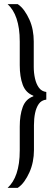

<svg xmlns="http://www.w3.org/2000/svg" viewBox="-20 -763 261 933"><path d="M17 150Q31 137 42 119.5Q53 102 60.5 79.5Q68 57 72 29.5Q76 2 76 -33V-148Q76 -204 90.5 -243Q105 -282 142 -295V-298Q105 -312 90.5 -351Q76 -390 76 -446V-561Q76 -595 72 -622.5Q68 -650 60.5 -672.5Q53 -695 42 -712.5Q31 -730 17 -743H66Q84 -731 98 -711.5Q112 -692 123 -667.5Q134 -643 139 -616Q144 -589 144 -562V-438Q144 -409 150 -382Q156 -355 169 -337Q182 -319 205 -316V-279Q181 -276 168.5 -258Q156 -240 150.5 -213.5Q145 -187 145 -155V-33Q145 -5 139.5 22.5Q134 50 123 74.5Q112 99 98 118.5Q84 138 66 150Z"/></svg>

Font: Saira UltraCondensed Medium
Style: Regular
Weight: 500
Width: 1
Designer: Hector Gatti with collaboration of the Omnibus-Type team
Foundry: Omnibus-Type
Version: Version 1.101